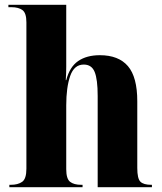

<svg xmlns="http://www.w3.org/2000/svg" viewBox="-20 -780 677 800"><path d="M19 0V-10H25Q55 -10 72.5 -22.5Q90 -35 90 -77V-687Q90 -726 73.5 -738Q57 -750 28 -750H15V-760H256V-556Q256 -528 256 -501.5Q256 -475 254 -446H256Q270 -501 305.5 -525.5Q341 -550 396 -550Q474 -550 513 -504.5Q552 -459 552 -358V-80Q552 -36 565 -23Q578 -10 610 -10H613V0H387V-380Q387 -449 374.5 -480Q362 -511 329 -511Q289 -511 272.5 -463.5Q256 -416 256 -341V-75Q256 -35 272 -22.5Q288 -10 318 -10H324V0Z"/></svg>

Font: Noto Serif Display SemiCondensed ExtraBold
Style: Regular
Weight: 800
Width: 4
Designer: Monotype Design Team
Foundry: Monotype Imaging Inc.
Version: Version 2.009